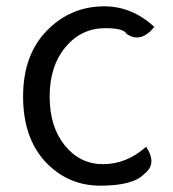

<svg xmlns="http://www.w3.org/2000/svg" viewBox="-20 -574 546 607"><path d="M442 -110Q478 -56 436 -24Q401 13 297 13Q194 13 123 -63Q53 -139 53 -269Q53 -400 128 -477Q203 -554 310 -554Q397 -554 468 -489Q425 -436 380 -467Q371 -485 313 -485Q237 -485 187 -425Q137 -365 137 -269Q137 -173 185 -114Q233 -55 306 -55Q380 -55 442 -110Z"/></svg>

Font: Swei Half Moon CJK TC
Style: DemiLight
Weight: 350
Version: Version 2.125